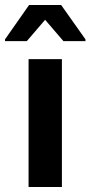

<svg xmlns="http://www.w3.org/2000/svg" viewBox="-43 -746 361 766"><path d="M71 0V-510H204V0ZM-23 -582V-589L73 -726H201L298 -589V-582H210L137 -667L64 -582Z"/></svg>

Font: Saira Thin SemiBold
Style: Regular
Weight: 600
Version: Version 1.101